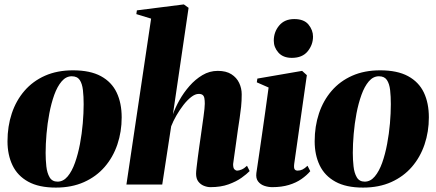

<svg xmlns="http://www.w3.org/2000/svg" viewBox="-20 -837 1980 871"><path d="M311 -518Q389 -518 437.8 -491.5Q486.5 -465 509.2 -417.2Q532 -369.5 532 -304.5Q532 -239.5 512.5 -181.8Q493 -124 455 -80Q417 -36 361.2 -11Q305.5 14 233.5 14Q156.5 14 108 -12.8Q59.5 -39.5 36.8 -87Q14 -134.5 14 -196Q14 -264 33.5 -322.5Q53 -381 91 -425Q129 -469 184.2 -493.5Q239.5 -518 311 -518ZM305.5 -491Q279.5 -491 259.8 -468Q240 -445 226.2 -406.8Q212.5 -368.5 203.8 -322.5Q195 -276.5 191 -229.5Q187 -182.5 187 -143Q187 -112.5 190.2 -82.5Q193.5 -52.5 205 -32.8Q216.5 -13 241 -13Q267 -13 286.8 -36.5Q306.5 -60 320.2 -98.8Q334 -137.5 342.8 -184Q351.5 -230.5 355.5 -277.5Q359.5 -324.5 359.5 -364Q359.5 -399.5 356.2 -428.2Q353 -457 341.8 -474Q330.5 -491 305.5 -491Z M934.5 12Q920.5 12 905.2 6Q890 0 879.8 -13.2Q869.5 -26.5 869.5 -49Q869.5 -58 871.8 -77.5Q874 -97 877.2 -121.8Q880.5 -146.5 884 -171.8Q887.5 -197 890.5 -217Q894 -242 897.2 -265Q900.5 -288 903.2 -307.8Q906 -327.5 907.5 -342.8Q909 -358 909 -366.5Q909 -381 907.2 -391Q905.5 -401 899.5 -406Q893.5 -411 881.5 -411Q865.5 -411 847.5 -397Q829.5 -383 812.2 -360.8Q795 -338.5 780.2 -313Q765.5 -287.5 756.5 -264L716 0H553.5L665.5 -752.5L598.5 -773L601 -790L814 -817L835.5 -801.5L764.5 -318.5Q775 -348.5 794 -382.5Q813 -416.5 839.5 -446.8Q866 -477 898.2 -496.2Q930.5 -515.5 968 -515.5Q1006 -515.5 1029.8 -500.2Q1053.5 -485 1065 -460.8Q1076.5 -436.5 1076.5 -409Q1076.5 -379.5 1073.8 -352.8Q1071 -326 1067 -300Q1063 -274 1059 -247Q1056.5 -228.5 1053.5 -207Q1050.5 -185.5 1047.5 -164Q1044.5 -142.5 1041.8 -123.8Q1039 -105 1037.5 -92.5Q1037.5 -74.5 1043.5 -68.8Q1049.5 -63 1056 -63Q1064.5 -63 1076.2 -68Q1088 -73 1100.5 -85L1112.5 -61Q1099.5 -47.5 1075.8 -30.5Q1052 -13.5 1017 -0.8Q982 12 934.5 12Z M1215 12Q1197 12 1179.2 6Q1161.5 0 1150.8 -14Q1140 -28 1143 -52Q1143.5 -56 1147 -79Q1150.5 -102 1156 -140Q1161.5 -178 1168.5 -226.2Q1175.5 -274.5 1183.2 -329.2Q1191 -384 1198.5 -440L1145 -463.5L1147.5 -480.5L1350.5 -515.5L1372 -496L1314.5 -92.5Q1312.5 -74.5 1316.8 -68.8Q1321 -63 1330 -63Q1342 -63 1352.2 -68Q1362.5 -73 1375 -85L1387.5 -60.5Q1371.5 -41.5 1347.5 -24.8Q1323.5 -8 1290.5 2Q1257.5 12 1215 12ZM1304 -574.5Q1264.5 -574.5 1243.2 -598.2Q1222 -622 1222 -652.5Q1222 -692 1246.5 -721.2Q1271 -750.5 1315 -750.5Q1359.5 -750.5 1379.8 -725.2Q1400 -700 1400 -671Q1400 -634 1375.8 -604.2Q1351.5 -574.5 1304 -574.5Z M1704.5 -518Q1782.5 -518 1831.2 -491.5Q1880 -465 1902.8 -417.2Q1925.5 -369.5 1925.5 -304.5Q1925.5 -239.5 1906 -181.8Q1886.5 -124 1848.5 -80Q1810.5 -36 1754.8 -11Q1699 14 1627 14Q1550 14 1501.5 -12.8Q1453 -39.5 1430.2 -87Q1407.5 -134.5 1407.5 -196Q1407.5 -264 1427 -322.5Q1446.5 -381 1484.5 -425Q1522.5 -469 1577.8 -493.5Q1633 -518 1704.5 -518ZM1699 -491Q1673 -491 1653.2 -468Q1633.5 -445 1619.8 -406.8Q1606 -368.5 1597.2 -322.5Q1588.5 -276.5 1584.5 -229.5Q1580.5 -182.5 1580.5 -143Q1580.5 -112.5 1583.8 -82.5Q1587 -52.5 1598.5 -32.8Q1610 -13 1634.5 -13Q1660.5 -13 1680.2 -36.5Q1700 -60 1713.8 -98.8Q1727.5 -137.5 1736.2 -184Q1745 -230.5 1749 -277.5Q1753 -324.5 1753 -364Q1753 -399.5 1749.8 -428.2Q1746.5 -457 1735.2 -474Q1724 -491 1699 -491Z"/></svg>

Font: Merriweather 144pt Black
Style: Italic
Weight: 900
Italic angle: -7.8°
Version: Version 2.101